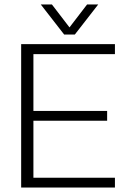

<svg xmlns="http://www.w3.org/2000/svg" viewBox="-20 -842 581 862"><path d="M268 -687 163 -822H213L292 -719L371 -822H421L316 -687ZM75 0V-644H496V-599H130V-344H461V-300H130V-44H496V0Z"/></svg>

Font: Kanit ExtraLight
Style: Regular
Weight: 275
Designer: Katatrad Team
Foundry: CadsonDemak
Version: Version 2.000; ttfautohint (v1.8.3)